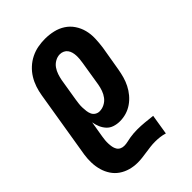

<svg xmlns="http://www.w3.org/2000/svg" viewBox="-221 -633 941 941"><g transform="rotate(-45 250.0 -162.5)"><path d="M164 213Q137 213 112 206Q87 199 66.5 185Q46 171 32 150Q18 129 11 104.5Q4 80 3 53.5Q2 27 6 0L64 -353Q68 -378 76 -402Q84 -426 97.5 -448Q111 -470 130.5 -488Q150 -506 173.5 -517.5Q197 -529 221.5 -533.5Q246 -538 271 -538Q300 -538 328 -531.5Q356 -525 379 -510Q402 -495 417.5 -472Q433 -449 440 -422Q447 -395 446 -365.5Q445 -336 441 -307L419 -177Q415 -154 409 -132.5Q403 -111 392.5 -90Q382 -69 366.5 -50.5Q351 -32 331.5 -18.5Q312 -5 290 1.5Q268 8 245 8Q225 8 206.5 2Q188 -4 175.5 -17.5Q163 -31 155.5 -48.5Q148 -66 145 -85L131 -1Q129 10 128 22Q127 34 127.5 45.5Q128 57 130 68Q132 79 137.5 88.5Q143 98 153 103Q163 108 175 108Q188 108 200.5 105Q213 102 225.5 100Q238 98 250.5 97Q263 96 276 96Q302 96 327.5 98.5Q353 101 379 104L362 209Q346 204 329.5 202Q313 200 296 200Q279 200 262.5 202Q246 204 229.5 206.5Q213 209 196.5 211Q180 213 164 213ZM209 -97Q227 -97 243.5 -105.5Q260 -114 271 -128.5Q282 -143 288 -160Q294 -177 297 -194L318 -324Q320 -336 321 -348Q322 -360 321.5 -371.5Q321 -383 318 -394Q315 -405 308.5 -414Q302 -423 291.5 -428Q281 -433 269 -433Q252 -433 236 -424Q220 -415 210 -400.5Q200 -386 194.5 -369.5Q189 -353 186 -337L167 -221Q165 -208 163.5 -195Q162 -182 162.5 -169.5Q163 -157 164.5 -144.5Q166 -132 171 -121Q176 -110 186.5 -103.5Q197 -97 209 -97Z"/></g></svg>

Font: Iosevka Curly Slab XBdObl
Style: Regular
Weight: 800
Italic angle: -9°
Monospace: yes
Designer: Belleve Invis
Foundry: Belleve Invis
Version: Version 11.1.0; ttfautohint (v1.8.3)